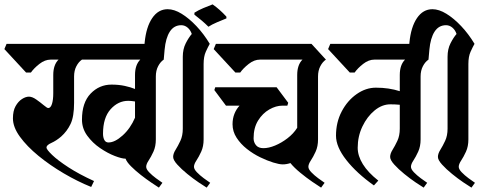

<svg xmlns="http://www.w3.org/2000/svg" viewBox="-38 -839 2221 876"><path d="M578 -497Q578 -543 602 -567H336Q321 -557 310.5 -537Q300 -517 300 -490V-370Q300 -307 284 -273.5Q268 -240 241 -216Q219 -197 196.5 -187Q174 -177 174 -166Q174 -157 200 -132Q226 -107 274.5 -75.5Q323 -44 391 -13L378 14Q316 -11 253 -48Q190 -85 137.5 -128Q85 -171 53 -215Q21 -259 21 -299Q21 -333 33 -354.5Q45 -376 62 -387Q79 -398 94 -398Q109 -398 127.5 -385Q146 -372 161.5 -359Q177 -346 182 -346Q193 -346 199 -364.5Q205 -383 205 -414V-497Q205 -543 229 -567H193Q167 -567 142 -547.5Q117 -528 103 -508H81L-18 -615L-8 -639H643L709 -567Q694 -557 683.5 -537Q673 -517 673 -490V-203Q673 -171 662 -147Q651 -123 640 -106.5Q629 -90 629 -78Q629 -67 642.5 -53Q656 -39 673.5 -26Q691 -13 703 -5L687 17Q676 10 653 -5.5Q630 -21 605 -40.5Q580 -60 560 -80Q540 -100 535 -115Q518 -115 485.5 -127.5Q453 -140 418.5 -163.5Q384 -187 360 -220Q336 -253 336 -293Q336 -371 375.5 -412Q415 -453 471 -453Q504 -453 531.5 -447Q559 -441 578 -433ZM457 -189Q486 -189 521.5 -221Q557 -253 578 -302V-376Q560 -379 547 -379Q501 -379 466.5 -340.5Q432 -302 432 -229Q432 -212 438 -200.5Q444 -189 457 -189Z M849 -781Q866 -792 889.5 -802Q913 -812 932 -819Q965 -796 995 -763V-755Q977 -748 952.5 -737.5Q928 -727 913 -717Q898 -732 882 -745.5Q866 -759 849 -772ZM789 -724Q756 -724 737 -695Q718 -666 713 -612L709 -567L618 -601L622 -645Q629 -716 656.5 -756.5Q684 -797 727 -797Q757 -797 791 -776Q825 -755 858.5 -719.5Q892 -684 919 -639Q911 -625 901 -603Q891 -581 891 -547V-203Q891 -171 880 -147Q869 -123 858 -106.5Q847 -90 847 -78Q847 -67 860.5 -53Q874 -39 891.5 -26Q909 -13 921 -5L905 17Q893 10 868 -7Q843 -24 816.5 -45.5Q790 -67 771 -88Q752 -109 752 -123Q752 -138 763 -155.5Q774 -173 785 -196.5Q796 -220 796 -252V-580Q796 -615 809.5 -641.5Q823 -668 837 -684Q831 -702 818 -713Q805 -724 789 -724Z M1224 -441 1277 -370 1273 -357H1251Q1221 -357 1190.5 -339.5Q1160 -322 1139.5 -289Q1119 -256 1119 -208Q1119 -190 1130 -176.5Q1141 -163 1164 -163Q1188 -163 1217 -175Q1246 -187 1273.5 -208Q1301 -229 1318 -256V-497Q1318 -543 1342 -567H1148Q1122 -567 1097 -547.5Q1072 -528 1058 -508H1036L937 -615L947 -639H1383L1449 -567Q1434 -557 1423.5 -537Q1413 -517 1413 -490V-203Q1413 -171 1402 -147Q1391 -123 1380 -106.5Q1369 -90 1369 -78Q1369 -67 1382.5 -53Q1396 -39 1413.5 -26Q1431 -13 1443 -5L1427 17Q1414 9 1387 -9.5Q1360 -28 1332 -51Q1304 -74 1287 -95Q1269 -89 1252 -89Q1236 -89 1208.5 -97.5Q1181 -106 1149 -121.5Q1117 -137 1088.5 -159.5Q1060 -182 1041.5 -210.5Q1023 -239 1023 -272Q1023 -298 1031.5 -319.5Q1040 -341 1055 -357H993L940 -428L944 -441Z M1881 -203Q1881 -171 1870 -147Q1859 -123 1848 -106.5Q1837 -90 1837 -78Q1837 -67 1850.5 -53Q1864 -39 1881.5 -26Q1899 -13 1911 -5L1895 17Q1883 10 1858 -7Q1833 -24 1806.5 -45.5Q1780 -67 1761 -88Q1742 -109 1742 -123Q1742 -138 1753 -155.5Q1764 -173 1775 -196.5Q1786 -220 1786 -252V-361Q1776 -362 1765 -362.5Q1754 -363 1743 -363Q1705 -363 1671 -335Q1637 -307 1615.5 -262Q1594 -217 1594 -165Q1594 -128 1617.5 -90Q1641 -52 1688 -15L1668 7Q1589 -49 1542 -109Q1495 -169 1495 -220Q1495 -281 1521 -330.5Q1547 -380 1589 -409.5Q1631 -439 1677 -439Q1707 -439 1734 -435Q1761 -431 1786 -423V-497Q1786 -543 1810 -567H1670Q1644 -567 1619 -547.5Q1594 -528 1580 -508H1558L1459 -615L1469 -639H1851L1917 -567Q1902 -557 1891.5 -537Q1881 -517 1881 -490Z M1997 -724Q1964 -724 1945 -695Q1926 -666 1921 -612L1917 -567L1826 -601L1830 -645Q1837 -716 1864.5 -756.5Q1892 -797 1935 -797Q1965 -797 1999 -776Q2033 -755 2066.5 -719.5Q2100 -684 2127 -639Q2119 -625 2109 -603Q2099 -581 2099 -547V-203Q2099 -171 2088 -147Q2077 -123 2066 -106.5Q2055 -90 2055 -78Q2055 -67 2068.5 -53Q2082 -39 2099.5 -26Q2117 -13 2129 -5L2113 17Q2101 10 2076 -7Q2051 -24 2024.5 -45.5Q1998 -67 1979 -88Q1960 -109 1960 -123Q1960 -138 1971 -155.5Q1982 -173 1993 -196.5Q2004 -220 2004 -252V-580Q2004 -615 2017.5 -641.5Q2031 -668 2045 -684Q2039 -702 2026 -713Q2013 -724 1997 -724Z"/></svg>

Font: Jaini Purva
Style: Regular
Weight: 400
Designer: Maithili Shingre, Girish Dalvi (Devanagari), Taresh Vohra (Latin)
Foundry: Ek Type
Version: Version 2.000; ttfautohint (v1.8.4.7-5d5b)